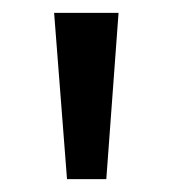

<svg xmlns="http://www.w3.org/2000/svg" viewBox="-20 -871 268 298"><path d="M84 -593 64 -851H164L145 -593Z"/></svg>

Font: Noto Sans Tamil UI Condensed
Style: Regular
Weight: 400
Width: 3
Designer: Jelle Bosma - Monotype Design Team
Foundry: Monotype Imaging Inc.
Version: Version 2.004